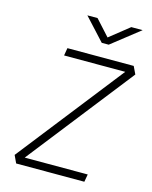

<svg xmlns="http://www.w3.org/2000/svg" viewBox="-131 -983 847 1068"><g transform="rotate(15 293.0 -449.0)"><path d="M67.4 0 46.9 -43.9 521.5 -649.4H169.4L176.8 -693.4H558.6L579.6 -649.4L105 -43.9H467.8L460 0ZM353.5 -771.5 236.8 -898.4H295.4L377 -808.6L489.7 -898.4H555.2L393.6 -771.5Z"/></g></svg>

Font: Cascadia Mono ExtraLight
Style: Italic
Weight: 200
Italic angle: -10°
Monospace: yes
Designer: Aaron Bell
Foundry: Saja Typeworks
Version: Version 2404.023; ttfautohint (v1.8.4)